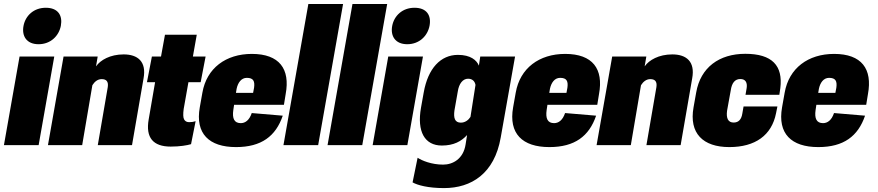

<svg xmlns="http://www.w3.org/2000/svg" viewBox="-55 -731 4424 967"><path d="M-35.2 0H139.6L218.3 -446.3H43.5ZM139.2 -508.3C200.2 -508.3 241.7 -550.3 251.5 -601.1C261.2 -653.8 236.8 -691.9 175.8 -691.9C114.7 -691.9 73.2 -651.9 63.5 -601.1C53.7 -550.3 78.1 -508.3 139.2 -508.3Z M186.5 0H358.9L410.2 -301.8C421.4 -319.8 437 -332.5 457 -332.5C479 -332.5 492.2 -322.3 487.8 -292.5L437.5 0H609.9L668 -336.4C683.6 -420.9 638.7 -457 567.9 -457C499.5 -457 450.7 -428.2 429.2 -397.5H428.7L437 -446.3H265.1Z M804.7 7.3C851.1 7.3 887.7 1 907.2 -4.9L930.2 -120.6C918.9 -117.2 911.1 -115.7 897.5 -115.7C885.3 -115.7 877 -120.6 872.1 -129.9C867.2 -139.2 866.7 -156.2 870.1 -182.1L894 -316.9H955.6L980.5 -446.3H916.5L936 -556.2H775.9L755.9 -446.3H710L685.1 -316.9H726.1L693.8 -129.4C677.7 -37.6 716.3 7.3 804.7 7.3Z M1133.8 9.8C1261.2 9.8 1334 -44.9 1369.1 -148.4L1212.9 -161.6C1200.7 -125 1179.7 -110.8 1157.7 -110.8C1125 -110.8 1113.8 -133.8 1120.1 -177.2L1124 -203.1H1375L1383.8 -257.3C1407.2 -383.8 1352.1 -459.5 1213.4 -459.5C1082.5 -459.5 985.8 -387.7 964.4 -264.6L951.2 -190.4C927.7 -58.1 997.6 9.8 1133.8 9.8ZM1133.3 -263.2 1136.7 -283.7C1143.1 -314.5 1160.2 -338.9 1188 -338.9C1221.7 -338.9 1229 -321.8 1224.6 -289.1L1219.7 -263.2Z M1372.6 0H1547.4L1672.9 -710.9H1498Z M1594.7 0H1769.5L1895 -710.9H1720.2Z M1821.8 0H1996.6L2075.2 -446.3H1900.4ZM1996.1 -508.3C2057.1 -508.3 2098.6 -550.3 2108.4 -601.1C2118.2 -653.8 2093.8 -691.9 2032.7 -691.9C1971.7 -691.9 1930.2 -651.9 1920.4 -601.1C1910.6 -550.3 1935.1 -508.3 1996.1 -508.3Z M2181.2 216.3C2319.3 216.3 2435.1 143.1 2466.8 -38.1L2539.1 -446.3H2363.8L2356.9 -400.4C2345.7 -428.2 2314.5 -454.6 2251.5 -454.6C2164.1 -454.6 2100.6 -386.7 2079.1 -265.6L2065.4 -189C2043.9 -67.9 2084 2 2170.4 2C2230.5 2 2268.6 -19.5 2297.4 -50.8L2290 -3.9C2278.8 69.8 2225.1 98.1 2176.8 98.1C2118.2 98.1 2069.3 77.6 2048.3 63.5L2022.9 187.5C2047.9 201.7 2101.1 216.3 2181.2 216.3ZM2266.1 -113.3C2235.4 -113.3 2228.5 -136.7 2233.9 -175.3L2250.5 -269.5C2256.3 -310.1 2276.4 -334.5 2302.2 -334.5C2323.7 -334.5 2336.4 -322.3 2339.8 -303.2L2314.5 -142.1C2304.7 -127 2288.1 -113.3 2266.1 -113.3Z M2711.9 9.8C2839.4 9.8 2912.1 -44.9 2947.3 -148.4L2791 -161.6C2778.8 -125 2757.8 -110.8 2735.8 -110.8C2703.1 -110.8 2691.9 -133.8 2698.2 -177.2L2702.1 -203.1H2953.1L2961.9 -257.3C2985.4 -383.8 2930.2 -459.5 2791.5 -459.5C2660.6 -459.5 2564 -387.7 2542.5 -264.6L2529.3 -190.4C2505.9 -58.1 2575.7 9.8 2711.9 9.8ZM2711.4 -263.2 2714.8 -283.7C2721.2 -314.5 2738.3 -338.9 2766.1 -338.9C2799.8 -338.9 2807.1 -321.8 2802.7 -289.1L2797.9 -263.2Z M2949.7 0H3122.1L3173.3 -301.8C3184.6 -319.8 3200.2 -332.5 3220.2 -332.5C3242.2 -332.5 3255.4 -322.3 3251 -292.5L3200.7 0H3373L3431.2 -336.4C3446.8 -420.9 3401.9 -457 3331.1 -457C3262.7 -457 3213.9 -428.2 3192.4 -397.5H3191.9L3200.2 -446.3H3028.3Z M3618.2 9.8C3748.5 9.8 3831.5 -49.3 3853.5 -160.6L3860.4 -194.8H3689.9L3683.6 -158.7C3679.2 -130.9 3666 -113.8 3640.1 -113.8C3612.3 -113.8 3601.6 -134.8 3606.9 -173.8L3625.5 -276.4C3630.9 -313.5 3646.5 -333 3673.8 -333C3699.7 -333 3709.5 -315.4 3705.6 -288.1L3699.7 -253.4H3870.1L3875 -286.6C3889.2 -400.4 3834 -460 3698.7 -460C3567.9 -460 3473.1 -392.1 3451.2 -264.6L3438 -190.4C3414.6 -59.6 3485.4 9.8 3618.2 9.8Z M4066.4 9.8C4193.8 9.8 4266.6 -44.9 4301.8 -148.4L4145.5 -161.6C4133.3 -125 4112.3 -110.8 4090.3 -110.8C4057.6 -110.8 4046.4 -133.8 4052.7 -177.2L4056.6 -203.1H4307.6L4316.4 -257.3C4339.8 -383.8 4284.7 -459.5 4146 -459.5C4015.1 -459.5 3918.5 -387.7 3897 -264.6L3883.8 -190.4C3860.4 -58.1 3930.2 9.8 4066.4 9.8ZM4065.9 -263.2 4069.3 -283.7C4075.7 -314.5 4092.8 -338.9 4120.6 -338.9C4154.3 -338.9 4161.6 -321.8 4157.2 -289.1L4152.3 -263.2Z"/></svg>

Font: Roboto Flex Super Cond Black
Style: Italic
Weight: 900
Width: 3
Italic angle: -10°
Designer: Berlow after Robertson
Foundry: Google
Version: Version 3.200;Glyphs 3.3 (3311)